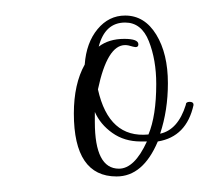

<svg xmlns="http://www.w3.org/2000/svg" viewBox="-20 -648 274 247"><path d="M130 -421Q75 -421 75 -502Q75 -540 89 -565Q91 -593 105.5 -610.5Q120 -628 141 -628Q166 -628 181 -603.5Q196 -579 196 -541Q196 -506 186 -476Q209 -481 219 -513Q219 -517 224 -517Q229 -517 229 -513Q220 -472 183 -466Q164 -421 130 -421ZM171 -475Q181 -499 181 -540Q181 -571 171.5 -595Q162 -619 141 -619Q115 -619 107 -588Q120 -598 140 -598Q158 -598 158 -591Q158 -586 151 -588Q145 -590 141 -590Q118 -590 106 -533Q120 -470 171 -475ZM133 -431Q153 -431 169 -466H161Q140 -466 124.5 -477Q109 -488 102 -504V-491Q102 -431 133 -431Z"/></svg>

Font: Updock
Style: Regular
Weight: 400
Designer: Robert E. Leuschke
Foundry: Robert E. Leuschke
Version: Version 1.010; ttfautohint (v1.8.4.7-5d5b)